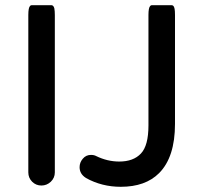

<svg xmlns="http://www.w3.org/2000/svg" viewBox="-20 -699 773 735"><path d="M308.6 -18.1Q284.7 -33.2 284.7 -59.1Q284.7 -77.1 296.9 -91.3Q309.1 -106 328.1 -106Q340.3 -106 348.1 -101.6Q391.1 -80.6 436.5 -80.6Q490.7 -80.6 519.5 -111.3Q548.3 -141.6 548.3 -218.8V-641.6Q548.3 -669.9 555.2 -676.3Q557.6 -679.2 561.5 -679.2H636.7Q640.6 -679.2 643.1 -676.8Q645.5 -674.3 646.5 -671.6Q647.5 -668.9 648.4 -665Q649.9 -656.7 649.9 -641.6V-224.6Q649.9 -97.2 588.9 -36.1Q536.6 16.1 442.4 16.1Q369.6 16.1 309.1 -17.6ZM88.4 -39.1V-641.6Q88.4 -669.9 95.2 -676.3Q97.7 -679.2 101.6 -679.2H176.8Q180.7 -679.2 183.6 -676Q186.5 -672.9 188 -667Q189.9 -656.7 189.9 -641.6V-39.1Q189.9 -18.1 174.6 -3.4Q159.2 11.2 138.4 11.2Q117.7 11.2 103 -3.4Q88.4 -18.1 88.4 -39.1Z"/></svg>

Font: YuPearl-Medium
Style: Medium
Weight: 500
Designer: Max Yao
Foundry: Max-Everyday
Version: Version 1.011; ttfautohint (v1.8.3)